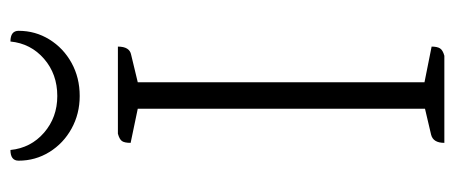

<svg xmlns="http://www.w3.org/2000/svg" viewBox="-278 -614 892 377"><g transform="rotate(-90 168.5 -426.0)"><path d="M76 0Q76 -22 92 -26L143 -38V-602L76 -616Q76 -628 79.5 -633Q83 -638 94 -641H265Q265 -618 249 -615L195 -602V-39L265 -25Q265 -14 261.5 -8.5Q258 -3 247 0ZM168 -716Q133 -716 104 -732Q75 -748 58 -775.5Q41 -803 41 -836Q41 -852 62 -852Q66 -812 96 -786Q126 -760 168 -760Q211 -760 241 -786Q271 -812 275 -852Q296 -852 296 -836Q296 -803 279 -775.5Q262 -748 233 -732Q204 -716 168 -716Z"/></g></svg>

Font: Petrona ExtraLight
Style: Regular
Weight: 200
Designer: Ringo R. Seeber
Foundry: Ringo R. Seeber
Version: Version 2.001; ttfautohint (v1.8.3)